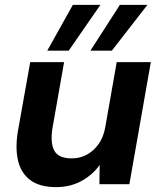

<svg xmlns="http://www.w3.org/2000/svg" viewBox="-20 -756 661 788"><path d="M210 12Q144 12 105.5 -16Q67 -44 54.5 -95Q42 -146 53 -215L104 -501H243L195 -228Q186 -169 203 -137.5Q220 -106 275 -106Q308 -106 336 -121Q364 -136 384.5 -164.5Q405 -193 412 -234L459 -501H599L511 0H388L389 -79Q360 -38 314 -13Q268 12 210 12ZM351 -548 472 -736H585L439 -548ZM174 -548 279 -736H392L262 -548Z"/></svg>

Font: DM Sans 17pt ExtraBold
Style: Italic
Weight: 800
Italic angle: -10°
Version: Version 4.004;gftools[0.9.30]